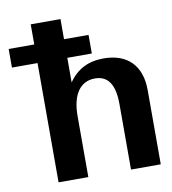

<svg xmlns="http://www.w3.org/2000/svg" viewBox="-112 -793 776 864"><g transform="rotate(-10 276.0 -361.0)"><path d="M-31 -545H86V0H222V-279C222 -376 260 -432 328 -432C388 -432 417 -388 417 -299V0H553V-339C553 -451 491 -514 382 -514C312 -514 261 -488 222 -433V-545H334V-630H222V-722H86V-630H-31Z"/></g></svg>

Font: Perun
Style: Bold
Weight: 700
Foundry: Copyright (c) Stefan Peev, Context Ltd, 2016
Version: Version 1.089